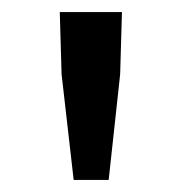

<svg xmlns="http://www.w3.org/2000/svg" viewBox="-20 -709 302 318"><path d="M102 -411 82 -586 79 -689H182L179 -586L160 -411Z"/></svg>

Font: Source Sans 3 Medium
Style: Regular
Weight: 500
Designer: Paul D. Hunt
Foundry: Adobe
Version: Version 3.052;hotconv 1.1.0;makeotfexe 2.6.0